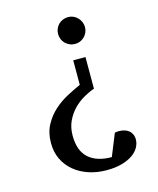

<svg xmlns="http://www.w3.org/2000/svg" viewBox="-107 -569 699 850"><g transform="rotate(-15 243.0 -144.5)"><path d="M436 106.9Q436 124.5 426.5 142.1Q417 159.7 397.5 173.6Q377.9 187.5 347.9 196.3Q317.9 205.1 276.9 205.1Q232.9 205.1 194.8 192.4Q156.7 179.7 128.7 156.2Q100.6 132.8 84.7 99.9Q68.8 66.9 68.8 25.9Q68.8 -21.5 87.6 -56.6Q106.4 -91.8 135 -117.4Q163.6 -143.1 196.8 -160.6Q230 -178.2 258.8 -190.9V-303.2H314.9V-158.2Q291.5 -150.4 265.9 -135.7Q240.2 -121.1 219 -99.4Q197.8 -77.6 183.8 -48.3Q169.9 -19 169.9 18.1Q169.9 87.9 207.3 121.3Q244.6 154.8 313 154.8L354 53.7L361.8 52.7Q364.7 52.2 367.4 52Q370.1 51.8 371.1 51.8Q384.8 51.8 396.5 54.9Q408.2 58.1 417 64.9Q425.8 71.8 430.9 82.3Q436 92.8 436 106.9ZM347.2 -432.1Q347.2 -419.4 342.3 -408.2Q337.4 -397 329.1 -388.7Q320.8 -380.4 309.8 -375.7Q298.8 -371.1 286.1 -371.1Q272.9 -371.1 261.7 -376Q250.5 -380.9 241.9 -389.2Q233.4 -397.5 228.8 -408.9Q224.1 -420.4 224.1 -433.1Q224.1 -445.8 229 -457Q233.9 -468.3 242.2 -476.6Q250.5 -484.9 262 -489.5Q273.4 -494.1 286.1 -494.1Q298.8 -494.1 309.8 -489.3Q320.8 -484.4 329.1 -475.8Q337.4 -467.3 342.3 -456.1Q347.2 -444.8 347.2 -432.1Z"/></g></svg>

Font: Charis SIL APac
Style: Regular
Weight: 400
Foundry: SIL International
Version: Version 5.000